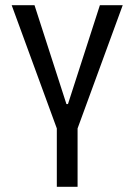

<svg xmlns="http://www.w3.org/2000/svg" viewBox="-20 -720 518 740"><path d="M279 0H199V-225L25 -700H113L236 -319H242L365 -700H453L279 -225Z"/></svg>

Font: Strait
Style: Regular
Weight: 400
Designer: Eduardo Rodriguez Tunni
Foundry: Eduardo Rodriguez Tunni
Version: Version 1.002; ttfautohint (v1.8.4.7-5d5b);gftools[0.9.23]